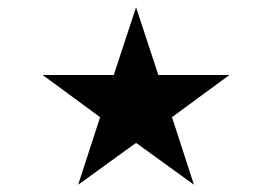

<svg xmlns="http://www.w3.org/2000/svg" viewBox="-20 -697 741 523"><path d="M96.2 -492.7H284.7H290L291.5 -497.6L350.6 -677.2L409.7 -497.6L411.1 -492.7H416.5H605L452.6 -380.9L448.2 -377.9L450.2 -372.6L508.3 -193.8L355 -304.7L350.6 -307.6L346.2 -304.7L192.9 -193.8L251 -372.6L252.9 -377.9L248.5 -380.9Z"/></svg>

Font: Shabnam Light FD-WOL
Style: Light-FD-WOL
Weight: 300
Foundry: DejaVu fonts team - Redesigned by Saber Rastikerdar - Based on Vazir font
Version: Version 5.0.0